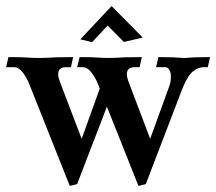

<svg xmlns="http://www.w3.org/2000/svg" viewBox="-34 -606 719 639"><path d="M426.8 12.7 321.8 -251 222.7 6.8 198.2 12.7 60.5 -333.5Q37.1 -382.3 14.2 -382.3H-13.7L-5.9 -416Q43.5 -416 64 -414.1Q77.6 -413.1 100.1 -413.1Q114.7 -413.1 125.5 -413.8Q136.2 -414.6 153.1 -415.3Q169.9 -416 209.5 -416L202.1 -382.3H185.1Q159.7 -382.3 159.7 -358.9Q159.7 -349.1 164.6 -335.9L237.8 -144L297.9 -311L289.1 -333.5Q265.6 -382.3 242.7 -382.3H222.7L231 -416Q278.8 -416 296.4 -414.1Q309.1 -413.1 328.6 -413.1Q342.8 -413.1 353.5 -413.8Q364.3 -414.6 381.3 -415.3Q398.4 -416 438 -416L430.7 -382.3H413.6Q388.2 -382.3 388.2 -358.9Q388.2 -349.1 393.1 -335.9L465.8 -144L530.8 -323.2Q534.7 -335.4 534.7 -348.6Q534.7 -350.1 534.4 -357.7Q534.2 -365.2 529.3 -373.8Q524.4 -382.3 516.6 -382.3H485.4L493.2 -416Q527.3 -416 541.7 -415.3Q556.2 -414.6 563.5 -413.8Q570.8 -413.1 577.6 -413.1H584Q612.8 -416 665 -416L657.7 -382.3H643.1Q625.5 -382.3 608.2 -368.4Q590.8 -354.5 573.7 -313L451.2 6.8ZM378.4 -466.3 324.2 -521 272.5 -465.8 233.4 -475.1 337.4 -585.9 440.9 -481Z"/></svg>

Font: Quaaykop
Style: Medium
Weight: 500
Designer: Tup Wanders
Foundry: Free font, DO NOT SELL
Version: Version 1.00;July 31, 2023;FontCreator 11.5.0.2430 64-bit